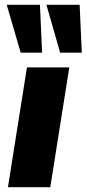

<svg xmlns="http://www.w3.org/2000/svg" viewBox="-20 -778 360 798"><path d="M13 0 92 -498H268L189 0ZM230 -559 173 -758H311L320 -559ZM66 -559 8 -758H146L155 -559Z"/></svg>

Font: Nunito Sans 10pt SemiCondensed Black
Style: Italic
Weight: 900
Width: 4
Italic angle: -9°
Designer: Vernon Adams
Foundry: Vernon Adams
Version: Version 3.101;gftools[0.9.27]